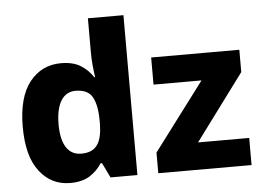

<svg xmlns="http://www.w3.org/2000/svg" viewBox="-53 -830 1240 909"><g transform="rotate(-5 567.0 -375.0)"><path d="M245.1 9.8C283.7 9.8 315.4 2 339.4 -13.7C363.3 -29.3 381.8 -48.3 396 -70.8H402.8L437 0H564.9V-759.8H396V-597.2C396 -575.2 397 -552.7 399.4 -530.8C401.9 -508.3 403.8 -491.2 405.8 -479H401.9C387.2 -502 368.2 -521 344.2 -536.1C320.3 -551.3 288.6 -559.1 250 -559.1C189 -559.1 139.2 -535.2 101.1 -487.3C63 -439 43.9 -368.2 43.9 -273.9C43.9 -180.7 62.5 -109.9 100.1 -62C137.2 -14.2 185.5 9.8 245.1 9.8ZM1107.4 -128.9H864.3L1097.2 -442.9V-548.8H678.2V-419.9H906.2L664.1 -98.1V0H1107.4ZM309.1 -124C250.5 -124 213.9 -170.9 213.9 -271C213.9 -372.6 250 -422.9 307.1 -422.9C346.7 -422.9 373.5 -410.2 387.7 -384.3C401.9 -358.4 409.2 -320.8 409.2 -272V-256.8C407.7 -167.5 380.9 -124 309.1 -124Z"/></g></svg>

Font: Noto Reveo Sans
Style: Regular
Weight: 800
Designer: Monotype Design Team
Foundry: Monotype Imaging Inc.
Version: Version 2.007